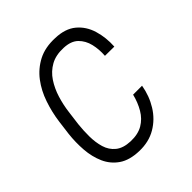

<svg xmlns="http://www.w3.org/2000/svg" viewBox="-158 -641 756 756"><g transform="rotate(-45 220.0 -263.5)"><path d="M189.9 -40.5Q230 -39.1 257.1 -54.9Q284.2 -70.8 301 -99.4Q317.9 -127.9 326.7 -163.6H376.5Q368.2 -114.7 343.3 -74.5Q318.4 -34.2 278.8 -11Q239.3 12.2 187 10.7Q134.8 9.3 103 -12.5Q71.3 -34.2 55.4 -69.8Q39.6 -105.5 36.4 -148.2Q33.2 -190.9 38.1 -233.9L45.9 -294.4Q52.2 -341.3 67.4 -385.7Q82.5 -430.2 108.9 -465.1Q135.3 -500 174.3 -520.3Q213.4 -540.5 267.1 -538.1Q321.3 -536.6 353.3 -510Q385.3 -483.4 398.2 -440.7Q411.1 -397.9 408.2 -349.6L356.4 -350.1Q358.9 -383.8 351.6 -414.6Q344.2 -445.3 323.5 -465.6Q302.7 -485.8 263.7 -487.3Q221.7 -489.3 192.4 -472.9Q163.1 -456.5 144.3 -428Q125.5 -399.4 114.7 -364.5Q104 -329.6 99.6 -294.4L91.8 -233.9Q88.4 -202.6 88.6 -169.2Q88.9 -135.7 97.4 -106.9Q106 -78.1 128.2 -60.1Q150.4 -42 189.9 -40.5Z"/></g></svg>

Font: Roboto Condensed Light
Style: Italic
Weight: 300
Italic angle: -12°
Designer: Christian Robertson
Foundry: Google
Version: Version 3.0; 2020